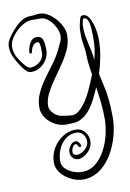

<svg xmlns="http://www.w3.org/2000/svg" viewBox="-115 -831 848 1248"><g transform="rotate(-10 309.0 -207.5)"><path d="M330 348Q293 348 253.5 329Q214 310 187.5 278Q161 246 161 207Q161 158 185 115.5Q209 73 249 46.5Q289 20 338 20Q374 20 396.5 47Q419 74 419 107Q419 144 396.5 170Q374 196 346 207Q333 212 323 212Q301 212 286.5 196Q272 180 272 158Q272 138 287 116.5Q302 95 323 94Q334 94 342 103.5Q350 113 354 123Q354 124 354.5 124.5Q355 125 355 127Q355 136 345 136Q339 136 336 130Q335 126 331.5 120Q328 114 323 113Q309 113 300.5 128.5Q292 144 292 158Q292 171 299.5 177Q307 183 318 183Q334 183 352.5 173Q371 163 384.5 145.5Q398 128 398 106Q398 80 381 60Q364 40 338 40Q297 40 266.5 64Q236 88 219.5 126Q203 164 203 206Q203 234 224 255Q245 276 275 287Q305 298 332 298Q383 298 421.5 267Q460 236 485.5 188Q511 140 523.5 86Q536 32 536 -15Q536 -72 530.5 -124Q525 -176 517 -228Q501 -191 480.5 -150.5Q460 -110 431.5 -77.5Q403 -45 362 -30Q355 -28 348 -26.5Q341 -25 332 -25Q321 -25 309.5 -24Q298 -23 286 -23Q272 -23 255 -26Q224 -32 195 -51.5Q166 -71 148 -100Q130 -129 130 -162Q130 -213 152 -259Q174 -305 206 -348.5Q238 -392 269.5 -435Q301 -478 321 -523Q329 -540 338 -558.5Q347 -577 347 -599Q347 -624 331.5 -655Q316 -686 291 -708.5Q266 -731 237 -731H177Q154 -731 127.5 -717Q101 -703 77.5 -680.5Q54 -658 39 -631.5Q24 -605 24 -581Q24 -541 43.5 -508Q63 -475 88 -446Q95 -439 103.5 -433.5Q112 -428 119 -428Q147 -428 172 -445Q197 -462 205 -487Q208 -497 208.5 -503Q209 -509 209 -522Q209 -527 208.5 -541.5Q208 -556 205 -569Q202 -582 196 -582Q174 -585 161 -566Q148 -547 146 -526Q144 -518 136 -518Q132 -518 129.5 -521Q127 -524 128 -529Q131 -551 139 -572Q147 -593 162 -606Q177 -619 200 -616Q221 -614 229 -597Q237 -580 238.5 -558.5Q240 -537 240 -522Q240 -491 223.5 -462.5Q207 -434 179.5 -416.5Q152 -399 119 -399Q102 -399 88 -412Q74 -425 63 -441.5Q52 -458 44 -470Q29 -493 16.5 -521.5Q4 -550 3 -581Q3 -608 14 -628Q25 -648 38 -664Q55 -686 76 -707.5Q97 -729 122 -743.5Q147 -758 175 -758Q193 -758 207 -760.5Q221 -763 237 -763Q265 -763 292 -746.5Q319 -730 341 -705Q363 -680 376.5 -651.5Q390 -623 390 -599Q391 -543 366.5 -493Q342 -443 310 -399Q289 -367 260 -327Q231 -287 209.5 -244.5Q188 -202 188 -162Q188 -137 211 -113Q234 -89 265 -84Q284 -81 300.5 -78.5Q317 -76 334 -76Q354 -76 373 -90.5Q392 -105 407.5 -124.5Q423 -144 431 -157Q447 -183 460 -210Q473 -237 482 -259L505 -314L498 -360Q491 -403 491 -438.5Q491 -474 484 -513Q480 -534 478.5 -556.5Q477 -579 478 -606Q478 -626 482 -644Q486 -662 491 -682Q493 -691 497.5 -697.5Q502 -704 514 -704Q535 -704 549 -684Q563 -664 572 -635.5Q581 -607 584.5 -579Q588 -551 588 -534Q588 -475 577.5 -419Q567 -363 550 -310Q558 -269 568 -227.5Q578 -186 582 -148Q586 -114 587.5 -80.5Q589 -47 589 -15Q589 30 578 80.5Q567 131 545.5 178.5Q524 226 492.5 264.5Q461 303 420.5 325.5Q380 348 330 348ZM535 -403Q544 -435 549 -467.5Q554 -500 554 -534V-564Q554 -588 552 -615.5Q550 -643 541.5 -663Q533 -683 515 -683Q511 -683 509.5 -677.5Q508 -672 506 -669Q503 -657 502 -646Q501 -635 501 -623Q501 -592 506 -568Q511 -544 515 -521Q521 -490 528 -462.5Q535 -435 535 -404Z"/></g></svg>

Font: Ruge Boogie
Style: Regular
Weight: 400
Designer: Robert E. Leuschke
Foundry: Robert E. Leuschke
Version: Version 1.010; ttfautohint (v1.8.3)